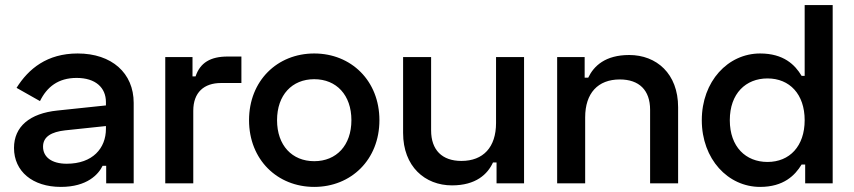

<svg xmlns="http://www.w3.org/2000/svg" viewBox="-20 -720 3355 754"><path d="M45 -375 137 -323C164 -378 208 -414 281 -414C355 -414 396 -376 396 -319V-306L206 -286C97 -275 35 -223 35 -139C35 -47 108 14 219 14C323 14 367 -36 383 -69H397V0H505V-316C505 -433 419 -510 285 -510C165 -510 92 -450 45 -375ZM149 -144C149 -184 183 -202 235 -208L396 -225V-214C396 -138 344 -77 242 -77C182 -77 149 -104 149 -144Z M736 -496H629V0H739V-285C739 -357 781 -394 848 -394H928V-498H874C807 -498 766 -474 748 -420H736Z M958 -248C958 -93 1069 14 1214 14C1359 14 1470 -93 1470 -248C1470 -403 1359 -510 1214 -510C1069 -510 958 -403 958 -248ZM1068 -248C1068 -347 1127 -409 1214 -409C1301 -409 1360 -347 1360 -248C1360 -149 1301 -87 1214 -87C1127 -87 1068 -149 1068 -248Z M2038 0V-496H1928V-237C1928 -142 1878 -88 1792 -88C1716 -88 1673 -131 1673 -208V-496H1563V-198C1563 -66 1649 8 1755 8C1849 8 1895 -36 1916 -82H1930V0Z M2168 -496V0H2278V-259C2278 -354 2328 -408 2414 -408C2490 -408 2533 -366 2533 -289V0H2643V-299C2643 -431 2558 -504 2451 -504C2357 -504 2312 -461 2290 -415H2276V-496Z M3250 -700H3140V-422H3128C3102 -466 3057 -510 2965 -510C2839 -510 2736 -401 2736 -248C2736 -95 2839 14 2965 14C3057 14 3102 -31 3128 -74H3142V0H3250ZM2994 -412C3081 -412 3140 -350 3140 -248C3140 -146 3081 -84 2994 -84C2909 -84 2846 -143 2846 -248C2846 -353 2909 -412 2994 -412Z"/></svg>

Font: Space Text SemiBold
Style: Regular
Weight: 600
Designer: Florian Karsten (Space Text), Colophon Foundry (Space Mono)
Foundry: Florian Karsten
Version: Version 1.003;PS 001.003;hotconv 1.0.88;makeotf.lib2.5.64775